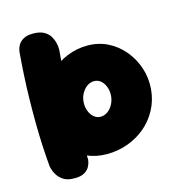

<svg xmlns="http://www.w3.org/2000/svg" viewBox="-98 -739 779 824"><g transform="rotate(-15 291.5 -327.0)"><path d="M295 -68Q247 -68 206 -86Q165 -104 135.5 -136.5Q106 -169 91.5 -211.5Q77 -254 81 -304Q85 -353 106.5 -395.5Q128 -438 163 -471Q198 -504 241.5 -522Q285 -540 333 -540Q382 -540 423 -519.5Q464 -499 493.5 -463.5Q523 -428 538 -383Q553 -338 549 -289Q545 -240 523 -199Q501 -158 466.5 -129Q432 -100 388 -84Q344 -68 295 -68ZM131 -4Q102 -4 84.5 -15.5Q67 -27 58 -42Q49 -57 46 -68.5Q43 -80 43 -80Q39 -123 36.5 -172.5Q34 -222 33.5 -275Q33 -328 34 -382Q35 -436 38 -488.5Q41 -541 45 -589Q45 -589 47 -599Q49 -609 56 -620.5Q63 -632 78.5 -641Q94 -650 121 -650Q151 -650 169 -640Q187 -630 196 -615Q205 -600 208.5 -585.5Q212 -571 212 -561Q212 -551 212 -551Q208 -510 206 -463.5Q204 -417 203.5 -367Q203 -317 203.5 -265.5Q204 -214 206 -163.5Q208 -113 210 -67Q210 -67 208.5 -57.5Q207 -48 200 -35Q193 -22 176.5 -12.5Q160 -3 131 -4ZM310 -230Q327 -230 341.5 -240.5Q356 -251 365.5 -269Q375 -287 376 -308Q377 -329 370 -346.5Q363 -364 350.5 -374.5Q338 -385 321 -385Q304 -385 289.5 -374.5Q275 -364 265.5 -346.5Q256 -329 255 -308Q254 -287 261 -269Q268 -251 281 -240.5Q294 -230 310 -230Z"/></g></svg>

Font: Sour Gummy Black ExtraBold
Style: Regular
Weight: 800
Version: Version 1.000